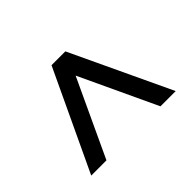

<svg xmlns="http://www.w3.org/2000/svg" viewBox="-79 -825 561 561"><g transform="rotate(-45 201.5 -545.0)"><path d="M201.2 -628.9 89.8 -390.1H26.9L172.9 -700.2H230L376 -390.1H313Z"/></g></svg>

Font: Bebas Neue Regular
Style: Regular
Weight: 400
Designer: Ryoichi Tsunekawa
Foundry: Ryoichi Tsunekawa
Version: Version 001.003